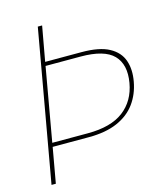

<svg xmlns="http://www.w3.org/2000/svg" viewBox="-106 -779 730 859"><g transform="rotate(-15 258.5 -350.0)"><path d="M26 0 150 -700H170L141 -539H309Q392 -539 437 -514.5Q482 -490 496.5 -447.5Q511 -405 501 -351Q491 -295 460 -252.5Q429 -210 375 -186.5Q321 -163 243 -163H75L46 0ZM78 -181H243Q350 -181 408.5 -225.5Q467 -270 481 -351Q495 -433 452.5 -477Q410 -521 300 -521H138Z"/></g></svg>

Font: DM Sans 28pt Thin
Style: Italic
Weight: 250
Italic angle: -10°
Version: Version 4.004;gftools[0.9.30]